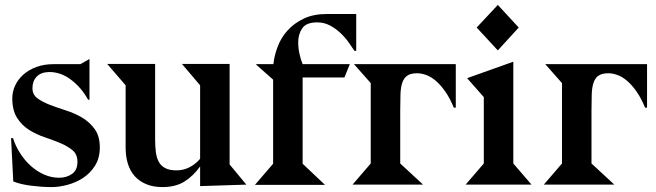

<svg xmlns="http://www.w3.org/2000/svg" viewBox="-20 -751 2667 781"><path d="M33 -189Q43 -157 62 -127.5Q81 -98 105.5 -76Q130 -54 159.5 -41Q189 -28 220 -28Q251 -28 273 -43.5Q295 -59 295 -93Q295 -123 275.5 -139.5Q256 -156 226.5 -168.5Q197 -181 162.5 -192.5Q128 -204 98.5 -222.5Q69 -241 49.5 -271.5Q30 -302 30 -351Q30 -379 42 -404Q54 -429 75.5 -448Q97 -467 128 -478.5Q159 -490 197 -490H307L344 -511V-345L338 -346Q311 -395 268.5 -427Q226 -459 178 -458Q146 -457 129 -439Q112 -421 112 -392Q112 -366 132.5 -351Q153 -336 183 -324.5Q213 -313 249 -301.5Q285 -290 315 -272Q345 -254 365.5 -225.5Q386 -197 386 -151Q386 -108 366.5 -77Q347 -46 317.5 -27Q288 -8 254 1Q220 10 190 10Q152 10 107.5 4.5Q63 -1 34 -13L25 -189Z M611 -184Q611 -155 614 -132Q617 -109 626 -92.5Q635 -76 652.5 -67Q670 -58 699 -58Q725 -58 749.5 -70Q774 -82 794 -105V-404L720 -491H914V-82L982 0L794 6V-74Q767 -36 731 -13Q695 10 641 10Q603 10 574.5 -2Q546 -14 527.5 -35Q509 -56 500 -85.5Q491 -115 491 -150V-404L416 -491H611Z M1429 -544H1422Q1411 -561 1396.5 -581Q1382 -601 1363 -618.5Q1344 -636 1321 -648Q1298 -660 1270 -660Q1226 -660 1209.5 -636Q1193 -612 1193 -579Q1193 -556 1198 -533Q1203 -510 1211 -490H1403L1381 -436H1211V-85L1302 1H1017L1091 -85V-427L1021 -489L1026 -487L1021 -490H1092Q1096 -526 1110 -562.5Q1124 -599 1150.5 -628Q1177 -657 1216 -675.5Q1255 -694 1309 -694H1429Z M1826 -313Q1810 -352 1791 -379Q1772 -406 1752.5 -422.5Q1733 -439 1713.5 -446Q1694 -453 1677 -453Q1651 -453 1637 -443.5Q1623 -434 1616.5 -415Q1610 -396 1609 -367.5Q1608 -339 1608 -301V-86L1701 0H1414L1488 -86V-413L1420 -490H1834V-313Z M2005 -731 2090 -639 2005 -546 1919 -639ZM2068 -500V-86L2142 0H1874L1948 -86V-356L1880 -433Z M2604 -313Q2588 -352 2569 -379Q2550 -406 2530.5 -422.5Q2511 -439 2491.5 -446Q2472 -453 2455 -453Q2429 -453 2415 -443.5Q2401 -434 2394.5 -415Q2388 -396 2387 -367.5Q2386 -339 2386 -301V-86L2479 0H2192L2266 -86V-413L2198 -490H2612V-313Z"/></svg>

Font: Bluu Next Cyrillic
Style: Bold
Weight: 700
Designer: Igor Stepanchenko
Foundry: Igor Stepanchenko
Version: Version 1.000